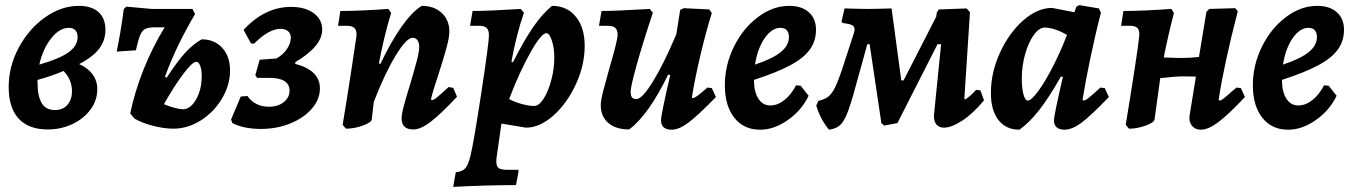

<svg xmlns="http://www.w3.org/2000/svg" viewBox="-20 -496 5297 752"><path d="M361 -146Q361 -103 334.5 -67Q308 -31 263.5 -10Q219 11 167 11Q92 11 53 -31.5Q14 -74 14 -155Q14 -236 53.5 -309.5Q93 -383 156.5 -428Q220 -473 289 -473Q339 -473 366 -448.5Q393 -424 393 -379Q393 -338 368.5 -305.5Q344 -273 290 -245Q324 -230 342.5 -205Q361 -180 361 -146ZM134 -243Q214 -266 249 -291.5Q284 -317 284 -351Q284 -368 275 -377.5Q266 -387 250 -387Q213 -387 180.5 -346Q148 -305 134 -243ZM262 -138Q262 -184 229 -218Q182 -198 127 -183V-174Q127 -119 143.5 -92Q160 -65 195 -65Q227 -65 244.5 -86Q262 -107 262 -138Z M881 -220Q881 -163 849.5 -110Q818 -57 766.5 -24.5Q715 8 659 8Q623 8 578.5 -3.5Q534 -15 506 -32L490 -52Q508 -138 543 -225.5Q578 -313 625 -389H588Q562 -389 549.5 -383Q537 -377 529.5 -359.5Q522 -342 512 -299L437 -294Q452 -365 465 -461L475 -470L574 -461H734L744 -441Q668 -312 626 -195L633 -192Q674 -255 705 -289Q736 -323 770 -342Q820 -342 850.5 -308.5Q881 -275 881 -220ZM770 -199Q770 -223 764 -238.5Q758 -254 749 -254Q734 -254 699 -208Q664 -162 622 -88Q643 -79 664 -73.5Q685 -68 696 -68Q726 -68 748 -106.5Q770 -145 770 -199Z M890 -14 885 -28 923 -118 949 -120Q979 -78 1033 -78Q1069 -78 1091.5 -96Q1114 -114 1114 -141Q1114 -191 1035 -191H987L980 -202L997 -262L1063 -267Q1088 -281 1103.5 -303.5Q1119 -326 1119 -348Q1119 -364 1108.5 -373.5Q1098 -383 1079 -383Q1033 -383 975 -325L963 -326L934 -379Q1017 -469 1120 -469Q1175 -469 1208.5 -444.5Q1242 -420 1242 -380Q1242 -315 1137 -253L1136 -246Q1185 -233 1209 -209Q1233 -185 1233 -150Q1233 -107 1201.5 -70.5Q1170 -34 1117 -12.5Q1064 9 1002 9Q935 9 890 -14Z M1770 -117Q1704 -47 1665.5 -18Q1627 11 1599 11Q1553 11 1553 -32Q1553 -49 1561.5 -81Q1570 -113 1587 -168Q1600 -211 1611 -252.5Q1622 -294 1622 -312Q1622 -329 1615 -338.5Q1608 -348 1596 -348Q1572 -348 1529.5 -278Q1487 -208 1444 -97L1436 -28Q1434 -16 1400.5 -4Q1367 8 1335 8L1322 -7Q1340 -115 1354.5 -210.5Q1369 -306 1376 -354Q1378 -376 1369 -385.5Q1360 -395 1338 -395H1304L1313 -453Q1389 -453 1501 -461L1512 -445Q1499 -404 1485.5 -348Q1472 -292 1464 -247L1470 -246Q1512 -334 1553.5 -392.5Q1595 -451 1632 -473Q1681 -473 1710.5 -445Q1740 -417 1740 -373Q1740 -350 1729 -309.5Q1718 -269 1698 -207Q1673 -132 1668 -107L1671 -104Q1678 -104 1689.5 -113Q1701 -122 1737 -155L1755 -152Z M1823 113Q1836 59 1865.5 -135Q1895 -329 1895 -358Q1895 -378 1886 -386.5Q1877 -395 1857 -395H1821L1831 -453Q1894 -453 2020 -461L2032 -446Q2002 -359 1983 -254L1989 -252Q2033 -339 2068.5 -390.5Q2104 -442 2142 -473Q2201 -473 2235.5 -430.5Q2270 -388 2270 -316Q2270 -241 2235.5 -166Q2201 -91 2147.5 -43.5Q2094 4 2040 4L1944 -12L1925 120Q1924 126 1924 137Q1924 156 1933.5 162.5Q1943 169 1967 169H2010L2011 175L2001 229Q1883 229 1755 236L1765 179Q1791 176 1802.5 163Q1814 150 1823 113ZM1974 -108Q1996 -96 2024 -88.5Q2052 -81 2072 -81Q2091 -81 2109 -109Q2127 -137 2139 -181.5Q2151 -226 2151 -270Q2151 -308 2141.5 -337Q2132 -366 2120 -366Q2100 -366 2057.5 -290.5Q2015 -215 1974 -108Z M2784 -116Q2713 -43 2676 -15.5Q2639 12 2611 12Q2569 12 2569 -25Q2569 -46 2605 -202L2597 -204Q2520 -45 2444 11Q2392 11 2362.5 -14.5Q2333 -40 2333 -84Q2333 -103 2342 -137.5Q2351 -172 2368 -233Q2399 -338 2399 -360Q2399 -378 2390 -386.5Q2381 -395 2361 -395H2326L2336 -453Q2393 -453 2525 -461L2537 -446Q2498 -329 2474 -243Q2450 -157 2450 -137Q2450 -122 2455 -115Q2460 -108 2473 -108Q2495 -108 2537.5 -177Q2580 -246 2629 -362L2644 -457L2658 -464L2758 -459L2768 -445Q2745 -372 2723 -278.5Q2701 -185 2690 -115L2693 -111Q2701 -113 2712.5 -121.5Q2724 -130 2751 -153L2768 -151Z M2933 -183Q2933 -137 2950 -110Q2967 -83 2997 -83Q3025 -83 3051.5 -103.5Q3078 -124 3098 -162L3116 -160L3147 -121Q3120 -64 3066 -26Q3012 12 2957 12Q2893 12 2856 -35Q2819 -82 2819 -162Q2819 -241 2854.5 -313Q2890 -385 2948.5 -429Q3007 -473 3071 -473Q3120 -473 3148 -448Q3176 -423 3176 -379Q3176 -335 3151.5 -301.5Q3127 -268 3074.5 -240Q3022 -212 2933 -183ZM2937 -243Q3006 -266 3038 -292Q3070 -318 3070 -351Q3070 -368 3061.5 -377.5Q3053 -387 3037 -387Q3003 -387 2975 -346.5Q2947 -306 2937 -243Z M3834 -103Q3792 -52 3749.5 -24Q3707 4 3677 4Q3659 4 3648.5 -7.5Q3638 -19 3638 -41Q3638 -50 3639 -55L3666 -323H3652L3495 -14L3443 -4L3432 -14L3386 -323H3377L3343 -200Q3318 -106 3303 -64.5Q3288 -23 3272 -7.5Q3256 8 3227 12Q3194 -27 3177 -82L3185 -101Q3209 -106 3223.5 -117Q3238 -128 3251 -154.5Q3264 -181 3282 -236L3321 -356Q3327 -371 3327 -381Q3327 -393 3316.5 -398Q3306 -403 3280 -406L3276 -412L3288 -463Q3352 -461 3381 -461Q3410 -461 3472 -463L3510 -181H3519L3647 -431L3649 -447L3657 -459L3766 -463L3779 -448L3757 -109L3759 -106Q3779 -117 3803 -144L3820 -142Z M4290 -153 4307 -151 4323 -116Q4250 -40 4214 -14Q4178 12 4149 12Q4129 12 4118.5 2.5Q4108 -7 4108 -24Q4108 -44 4143 -195L4135 -196Q4090 -116 4051.5 -66.5Q4013 -17 3973 12Q3920 12 3890.5 -26Q3861 -64 3861 -132Q3861 -212 3896.5 -289.5Q3932 -367 3987.5 -416Q4043 -465 4101 -465L4188 -448L4196 -470L4207 -476L4284 -463L4292 -446Q4270 -362 4250.5 -268Q4231 -174 4220 -106L4223 -102Q4230 -102 4243 -112Q4256 -122 4290 -153ZM4159 -359Q4138 -372 4114 -380Q4090 -388 4072 -388Q4050 -388 4029 -359Q4008 -330 3995 -283.5Q3982 -237 3982 -188Q3982 -151 3988.5 -126.5Q3995 -102 4005 -102Q4019 -102 4046 -138.5Q4073 -175 4103.5 -234.5Q4134 -294 4159 -359Z M4856 -116Q4790 -46 4751 -17Q4712 12 4683 12Q4661 12 4648.5 -3.5Q4636 -19 4639 -42L4664 -196L4608 -197Q4590 -197 4524 -190V-188L4502 -28Q4500 -16 4467 -4Q4434 8 4402 8L4389 -7Q4407 -115 4423.5 -222.5Q4440 -330 4442 -354Q4444 -376 4435.5 -385.5Q4427 -395 4406 -395H4371L4380 -453Q4454 -453 4568 -461L4578 -445Q4556 -362 4538 -271Q4584 -269 4607 -269Q4645 -269 4676 -273L4705 -449L4716 -461L4818 -464L4828 -452Q4775 -248 4753 -106L4757 -102Q4762 -102 4773 -110.5Q4784 -119 4806 -139L4823 -153L4840 -151Z M5001 -183Q5001 -137 5018 -110Q5035 -83 5065 -83Q5093 -83 5119.5 -103.5Q5146 -124 5166 -162L5184 -160L5215 -121Q5188 -64 5134 -26Q5080 12 5025 12Q4961 12 4924 -35Q4887 -82 4887 -162Q4887 -241 4922.5 -313Q4958 -385 5016.5 -429Q5075 -473 5139 -473Q5188 -473 5216 -448Q5244 -423 5244 -379Q5244 -335 5219.5 -301.5Q5195 -268 5142.5 -240Q5090 -212 5001 -183ZM5005 -243Q5074 -266 5106 -292Q5138 -318 5138 -351Q5138 -368 5129.5 -377.5Q5121 -387 5105 -387Q5071 -387 5043 -346.5Q5015 -306 5005 -243Z"/></svg>

Font: Alegreya
Style: Bold Italic
Weight: 700
Italic angle: -7°
Designer: Juan Pablo del Peral
Foundry: Huerta Tipografica
Version: Version 2.007; ttfautohint (v1.6)